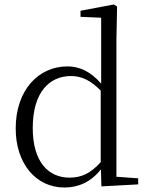

<svg xmlns="http://www.w3.org/2000/svg" viewBox="-20 -822 662 856"><path d="M432 9 596 0V-27L499 -34V-643L502 -793L487 -802L339 -774V-747L431 -743V-449C384 -504 333 -526 281 -526C151 -526 50 -420 50 -249C50 -93 140 14 267 14C330 14 386 -11 430 -67ZM429 -99C384 -49 343 -30 290 -30C196 -30 126 -100 126 -251C126 -414 203 -483 296 -483C344 -483 384 -464 429 -418Z"/></svg>

Font: Noto Serif CJK HK Light
Style: Regular
Weight: 300
Designer: Ryoko NISHIZUKA 西塚涼子 (kana & ideographs); Frank Grießhammer (Latin, Greek & Cyrillic); Wenlong ZHANG 张文龙 (bopomofo); San
Foundry: Adobe
Version: Version 2.001;hotconv 1.1.0;makeotfexe 2.6.0